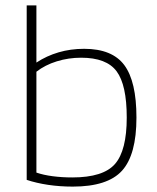

<svg xmlns="http://www.w3.org/2000/svg" viewBox="-20 -685 583 712"><path d="M292 -504Q396 -504 441 -443.5Q486 -383 486 -249Q486 -111 432.5 -52Q379 7 250 7Q202 7 158.5 0.5Q115 -6 79 -18V-665H115V-453Q153 -478 197.5 -491Q242 -504 292 -504ZM450 -249Q450 -370 412.5 -420.5Q375 -471 281 -471Q234 -471 190.5 -457.5Q147 -444 115 -419V-45Q141 -36 175.5 -31.5Q210 -27 248 -27Q363 -27 406.5 -77Q450 -127 450 -249Z"/></svg>

Font: Blinker ExtraLight
Style: Regular
Weight: 200
Designer: Juergen Huber
Foundry: supertype
Version: Version 1.017;hotconv 1.0.117;makeotfexe 2.5.65602